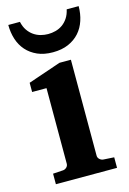

<svg xmlns="http://www.w3.org/2000/svg" viewBox="-111 -769 555 825"><g transform="rotate(-15 166.5 -357.0)"><path d="M32.2 0V-46.9L78.1 -49.8Q86.9 -50.8 93.5 -57.4Q100.1 -64 100.1 -73.2V-409.2H36.1V-450.2L182.1 -500H232.9V-73.2Q232.9 -64 240 -57.4Q247.1 -50.8 255.9 -49.8L304.2 -46.9V0ZM324.7 -713.9Q324.7 -680.2 314.9 -650.4Q305.2 -620.6 285.6 -598.6Q266.1 -576.7 236.6 -563.7Q207 -550.8 167.5 -550.8Q127.9 -550.8 98.9 -563.7Q69.8 -576.7 50.3 -598.6Q30.8 -620.6 21.2 -650.4Q11.7 -680.2 11.7 -713.9H63.5Q68.4 -691.4 79.1 -675.8Q89.8 -660.2 104 -650.4Q118.2 -640.6 134.5 -636.2Q150.9 -631.8 167.5 -631.8Q184.6 -631.8 201.2 -636.2Q217.8 -640.6 231.7 -650.4Q245.6 -660.2 256.1 -675.8Q266.6 -691.4 271.5 -713.9Z"/></g></svg>

Font: Charis SIL Viet
Style: Bold
Weight: 700
Foundry: SIL International
Version: Version 5.000